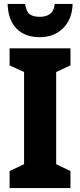

<svg xmlns="http://www.w3.org/2000/svg" viewBox="-20 -961 409 981"><path d="M340 0H29V-87L103 -122V-593L29 -627V-714H340V-627L267 -593V-122L340 -87ZM351 -941H260Q255 -903 234.5 -889Q214 -875 184 -875Q149 -875 131.5 -888.5Q114 -902 108 -941H19Q21 -860 64 -815.5Q107 -771 183 -771Q257 -771 303 -817.5Q349 -864 351 -941Z"/></svg>

Font: Noto Sans Display SemiCondensed Extra
Style: Regular
Weight: 800
Width: 4
Designer: Monotype Design Team
Foundry: Monotype Imaging Inc.
Version: Version 1.900